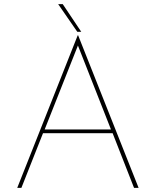

<svg xmlns="http://www.w3.org/2000/svg" viewBox="-20 -904 749 924"><path d="M63 0 354 -734H356L647 0H625L522 -263H187L83 0ZM195 -281H514L355 -685ZM260 -884H282L371 -751H352Z"/></svg>

Font: Synthetic Thin
Style: Regular
Weight: 100
Designer: Santiago Orozco
Foundry: Typemade
Version: Version 2.000; ttfautohint (v1.8.4.7-5d5b)